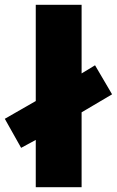

<svg xmlns="http://www.w3.org/2000/svg" viewBox="-35 -780 487 800"><path d="M114 0H305V-312L432 -387L361 -508L305 -474V-760H114V-359L-15 -285L53 -164L114 -197Z"/></svg>

Font: Noto Sans Lao UI Blk
Style: Regular
Weight: 900
Designer: Monotype Design Team
Foundry: Monotype Imaging Inc.
Version: Version 2.000